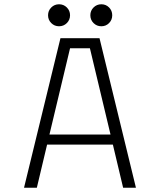

<svg xmlns="http://www.w3.org/2000/svg" viewBox="-20 -879 750 899"><path d="M293 -771Q278 -756 256.5 -756Q235 -756 220 -771Q205 -786 205 -807.5Q205 -829 220 -844Q235 -859 256.5 -859Q278 -859 293 -844Q308 -829 308 -807.5Q308 -786 293 -771ZM490.8 -771Q476 -756 454.5 -756Q433 -756 418 -771Q403 -786 403 -807.5Q403 -829 418 -844Q433 -859 454.5 -859Q476 -859 490.8 -844Q505.5 -829 505.5 -807.5Q505.5 -786 490.8 -771ZM556.5 0 508.5 -202H200.5L152.5 0H92.5L263 -700H446L616.5 0ZM308 -653 211.5 -249H497.5L401 -653Z"/></svg>

Font: League Mono UltraLight
Style: Regular
Weight: 200
Width: 6
Designer: Tyler Finck
Foundry: The League of Moveable Type / Tyler Finck
Version: Version 2.210